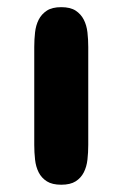

<svg xmlns="http://www.w3.org/2000/svg" viewBox="-20 -508 346 528"><path d="M74.2 -378.9Q74.2 -399.4 76.4 -418.9Q78.6 -438.5 86.4 -453.9Q94.2 -469.2 108.9 -478.8Q123.5 -488.3 148.4 -488.3Q173.3 -488.3 188 -478.8Q202.6 -469.2 210.4 -453.9Q218.3 -438.5 220.5 -418.9Q222.7 -399.4 222.7 -378.9V-109.4Q222.7 -88.9 220.5 -69.1Q218.3 -49.3 210.4 -33.9Q202.6 -18.6 188 -9.3Q173.3 0 148.4 0Q123.5 0 108.9 -9.3Q94.2 -18.6 86.4 -33.9Q78.6 -49.3 76.4 -69.1Q74.2 -88.9 74.2 -109.4Z"/></svg>

Font: Concert One
Style: Regular
Weight: 400
Version: Version 1.003